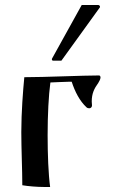

<svg xmlns="http://www.w3.org/2000/svg" viewBox="-20 -742 457 766"><path d="M69 -3C92 1 128 4 157 4H180C173 -48 170 -126 170 -203C170 -283 174 -362 181 -413C193 -413 236 -416 258 -416H266C279 -376 298 -339 325 -314C328 -311 332 -310 336 -310C341 -310 347 -313 347 -322C347 -327 346 -332 346 -337C346 -369 356 -389 372 -411C376 -417 381 -427 381 -433C381 -437 379 -440 376 -441C310 -441 160 -434 77 -434C72 -382 65 -295 65 -215C65 -148 69 -63 69 -3ZM192 -500H225L378 -712C379 -713 379 -714 379 -715C379 -719 375 -722 372 -722H306L188 -509C187 -508 187 -506 187 -505C187 -502 189 -500 192 -500Z"/></svg>

Font: Ponomar Unicode
Style: Regular
Weight: 400
Version: 1.3